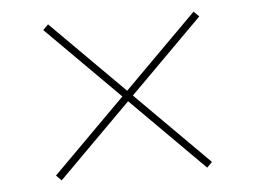

<svg xmlns="http://www.w3.org/2000/svg" viewBox="-39 -595 677 510"><g transform="rotate(-5 300.0 -340.0)"><path d="M106 -132 92 -146 286 -340 92 -534 106 -548 300 -354 494 -548 508 -534 314 -340 508 -146 494 -132 300 -326Z"/></g></svg>

Font: Zed Sans Thin Extended
Style: Regular
Weight: 100
Width: 7
Designer: Belleve Invis
Foundry: Belleve Invis
Version: Version 1.0.0; ttfautohint (v1.8.4)